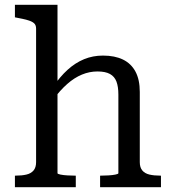

<svg xmlns="http://www.w3.org/2000/svg" viewBox="-20 -778 715 798"><path d="M219 -758V-58Q219 -55 231 -52.5Q243 -50 260 -49Q277 -48 291 -48H295V0H42V-48H45Q71 -48 90 -52.5Q109 -57 119.5 -69.5Q130 -82 130 -104V-659Q130 -674 121.5 -681.5Q113 -689 96 -694Q79 -699 52 -704L42 -706V-758ZM649 0H396V-48H400Q414 -48 431 -49Q448 -50 460 -52.5Q472 -55 472 -58V-385Q472 -418 464 -439Q456 -460 437 -470.5Q418 -481 385 -481Q352 -481 320.5 -468Q289 -455 259.5 -429Q230 -403 200 -363V-416Q229 -459 261 -488Q293 -517 329.5 -532Q366 -547 408 -547Q457 -547 491 -530.5Q525 -514 543 -480.5Q561 -447 561 -396V-104Q561 -82 571.5 -69.5Q582 -57 601 -52.5Q620 -48 646 -48H649Z"/></svg>

Font: Roboto Serif
Style: Regular
Weight: 400
Designer: Greg Gazdowicz
Foundry: Commercial Type
Version: Version 1.008